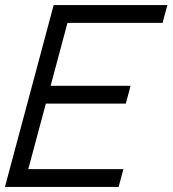

<svg xmlns="http://www.w3.org/2000/svg" viewBox="-46 -740 683 760"><path d="M-26.5 0H423.5L442.4 -70.5H65.9L135.5 -330H452L470.9 -400.5H154.4L221.1 -649.5H597.6L616.5 -720H166.5Z"/></svg>

Font: Manrope
Style: RegularItalic
Weight: 400
Italic angle: -15°
Designer: Mikhail Sharanda
Foundry: Mikhail Sharanda
Version: Version 4.502;hotconv 1.0.109;makeotfexe 2.5.65596